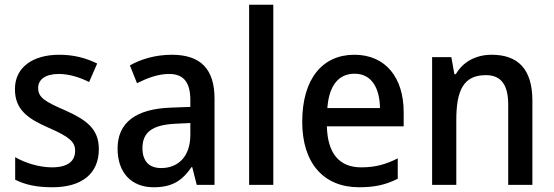

<svg xmlns="http://www.w3.org/2000/svg" viewBox="-20 -780 2337 810"><path d="M397 -151C397 -237 344 -274 256 -314C168 -352 141 -369 141 -409C141 -445 172 -468 228 -468C271 -468 316 -454 356 -434L390 -512C341 -536 290 -549 230 -549C118 -549 43 -496 43 -404C43 -318 96 -280 185 -241C273 -203 297 -181 297 -144C297 -100 266 -74 199 -74C145 -74 85 -93 44 -117V-22C85 -1 134 10 201 10C325 10 397 -47 397 -151Z M705 -549C637 -549 575 -531 528 -504L558 -429C602 -451 647 -468 693 -468C751 -468 783 -437 783 -358V-329L702 -326C552 -321 476 -262 476 -153C476 -51 535 10 628 10C706 10 748 -17 788 -75H791L810 0H885V-364C885 -488 827 -549 705 -549ZM720 -258 783 -261V-211C783 -119 731 -71 660 -71C612 -71 581 -97 581 -155C581 -219 618 -253 720 -258Z M1133 0V-760H1031V0Z M1475 -549C1340 -549 1255 -447 1255 -266C1255 -92 1345 10 1495 10C1562 10 1609 -1 1658 -26V-112C1607 -86 1562 -74 1504 -74C1411 -74 1362 -133 1359 -247H1683V-307C1683 -452 1607 -549 1475 -549ZM1476 -469C1548 -469 1582 -408 1583 -324H1361C1368 -419 1408 -469 1476 -469Z M2054 -549C1990 -549 1934 -521 1903 -467H1897L1884 -539H1803V0H1905V-273C1905 -400 1936 -463 2030 -463C2095 -463 2124 -421 2124 -338V0H2226V-355C2226 -489 2165 -549 2054 -549Z"/></svg>

Font: Noto Sans Lao Looped SemiCondensed Medium
Style: Regular
Weight: 500
Width: 4
Designer: Mark Frömberg, Ben Mitchell
Foundry: The Fontpad Ltd
Version: Version 1.002